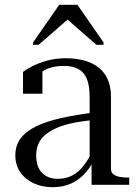

<svg xmlns="http://www.w3.org/2000/svg" viewBox="-20 -771 574 801"><path d="M383 -303 381 -271Q330 -267 289.5 -259Q249 -251 219.5 -238.5Q190 -226 170 -209.5Q150 -193 140.5 -171.5Q131 -150 131 -123Q131 -90 142 -68.5Q153 -47 173.5 -36Q194 -25 220 -25Q256 -25 282.5 -39.5Q309 -54 329 -80Q349 -106 364 -138L384 -129Q367 -86 340.5 -54.5Q314 -23 279 -6.5Q244 10 200 10Q157 10 121.5 -6Q86 -22 65 -52Q44 -82 44 -123Q44 -164 66 -193.5Q88 -223 131 -244Q174 -265 237.5 -279Q301 -293 383 -303ZM362 0V-99L354 -95V-365Q354 -413 342.5 -441.5Q331 -470 307 -483Q283 -496 247 -496Q192 -496 158 -473.5Q124 -451 102 -418Q104 -437 108.5 -450.5Q113 -464 120.5 -473Q128 -482 137.5 -485.5Q147 -489 157 -488V-380H76V-471Q90 -482 115.5 -495Q141 -508 176.5 -518Q212 -528 255 -528Q297 -528 331.5 -518.5Q366 -509 391 -489.5Q416 -470 429.5 -439.5Q443 -409 443 -367V-66Q443 -52 453 -44Q463 -36 480 -33Q497 -30 518 -30H519V0ZM303 -751H227L118 -594V-584H141L272 -698H252L382 -584H412V-594Z"/></svg>

Font: Roboto Serif 144pt
Style: Regular
Weight: 400
Version: Version 1.008